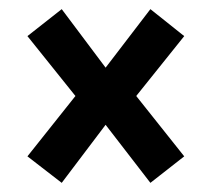

<svg xmlns="http://www.w3.org/2000/svg" viewBox="-20 -517 463 420"><path d="M383 -438 278 -307 383 -175 309 -117 211 -244 115 -117 40 -175 145 -307 40 -438 115 -497 211 -369 309 -497Z"/></svg>

Font: Fira Sans Compressed Medium
Style: Regular
Weight: 500
Width: 1
Designer: bBox Type GmbH & Carrois Corporate GbR & Edenspiekermann AG
Foundry: bBox Type GmbH & Carrois Corporate GbR & Edenspiekermann AG
Version: Version 4.301